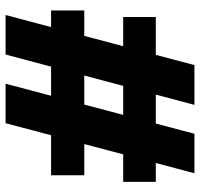

<svg xmlns="http://www.w3.org/2000/svg" viewBox="-34 -666 700 671"><g transform="rotate(90 315.5 -330.0)"><path d="M272 0 447 -660H585L410 0ZM16 -159V-275H592V-159ZM32 0 207 -660H346L170 0ZM39 -411V-525H615V-411Z"/></g></svg>

Font: Bricolage Grotesque 48pt Condensed ExtraBold ExtraBold
Style: Regular
Weight: 800
Version: Version 1.000;gftools[0.9.30]